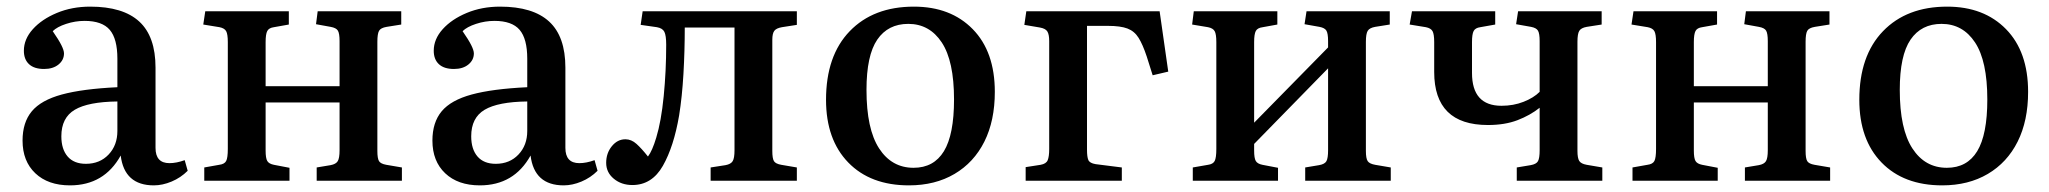

<svg xmlns="http://www.w3.org/2000/svg" viewBox="-20 -545 6180 579"><path d="M191 14Q125 14 86.5 -22.5Q48 -59 48 -121Q48 -176 76 -209.5Q104 -243 166.5 -260Q229 -277 334 -282V-368Q334 -428 311 -455Q288 -482 235 -482Q207 -482 179.5 -473Q152 -464 139 -451Q157 -425 165 -409Q173 -393 173 -384Q173 -364 156.5 -350.5Q140 -337 113 -337Q83 -337 67.5 -351.5Q52 -366 52 -392Q52 -427 79 -457Q106 -487 151.5 -506Q197 -525 252 -525Q351 -525 400 -480Q449 -435 449 -341V-99Q449 -53 491 -53Q512 -53 537 -62L546 -30Q525 -9 497.5 2.5Q470 14 444 14Q355 14 344 -76Q294 14 191 14ZM239 -51Q281 -51 307.5 -79Q334 -107 334 -150V-239Q246 -238 205.5 -214Q165 -190 165 -134Q165 -95 184 -73Q203 -51 239 -51Z M596 0V-40L641 -48Q657 -50 662 -59.5Q667 -69 667 -96V-418Q667 -442 662 -451Q657 -460 642 -463L593 -471L599 -511H851V-471L806 -463Q791 -461 786 -451.5Q781 -442 781 -418V-285H1004V-421Q1004 -444 999 -452.5Q994 -461 977 -464L933 -472L938 -511H1190V-471L1146 -464Q1128 -461 1123 -452Q1118 -443 1118 -419V-90Q1118 -67 1123 -59Q1128 -51 1145 -48L1192 -40V0H935V-40L977 -47Q993 -50 998.5 -59Q1004 -68 1004 -92V-236H781V-91Q781 -68 786 -59.5Q791 -51 806 -48L853 -39V0Z M1427 14Q1361 14 1322.5 -22.5Q1284 -59 1284 -121Q1284 -176 1312 -209.5Q1340 -243 1402.5 -260Q1465 -277 1570 -282V-368Q1570 -428 1547 -455Q1524 -482 1471 -482Q1443 -482 1415.5 -473Q1388 -464 1375 -451Q1393 -425 1401 -409Q1409 -393 1409 -384Q1409 -364 1392.5 -350.5Q1376 -337 1349 -337Q1319 -337 1303.5 -351.5Q1288 -366 1288 -392Q1288 -427 1315 -457Q1342 -487 1387.5 -506Q1433 -525 1488 -525Q1587 -525 1636 -480Q1685 -435 1685 -341V-99Q1685 -53 1727 -53Q1748 -53 1773 -62L1782 -30Q1761 -9 1733.5 2.5Q1706 14 1680 14Q1591 14 1580 -76Q1530 14 1427 14ZM1475 -51Q1517 -51 1543.5 -79Q1570 -107 1570 -150V-239Q1482 -238 1441.5 -214Q1401 -190 1401 -134Q1401 -95 1420 -73Q1439 -51 1475 -51Z M1887 13Q1854 13 1831 -6Q1808 -25 1808 -54Q1808 -83 1825 -104Q1842 -125 1866 -125Q1884 -125 1899.5 -111Q1915 -97 1934 -73Q1947 -90 1959 -130Q1974 -179 1981.5 -255Q1989 -331 1989 -410Q1989 -438 1983.5 -449Q1978 -460 1961 -463L1912 -470L1918 -511H2383V-470L2338 -463Q2321 -460 2315 -452Q2309 -444 2309 -425V-90Q2309 -67 2314 -59Q2319 -51 2336 -48L2383 -40V0H2123V-40L2168 -47Q2184 -50 2189.5 -59Q2195 -68 2195 -92V-462H2045Q2045 -391 2041 -322Q2037 -253 2028 -197Q2012 -103 1979 -45Q1946 13 1887 13Z M2721 14Q2605 14 2538 -55Q2471 -124 2471 -244Q2471 -377 2542.5 -451Q2614 -525 2736 -525Q2847 -525 2913.5 -457Q2980 -389 2980 -268Q2980 -181 2948.5 -118Q2917 -55 2858.5 -20.5Q2800 14 2721 14ZM2735 -39Q2796 -39 2826.5 -89Q2857 -139 2857 -245Q2857 -361 2820 -417Q2783 -473 2719 -473Q2658 -473 2625.5 -425.5Q2593 -378 2593 -274Q2593 -156 2631 -97.5Q2669 -39 2735 -39Z M3073 0V-41L3118 -48Q3135 -51 3139.5 -62Q3144 -73 3144 -96V-421Q3144 -441 3138.5 -450Q3133 -459 3116 -462L3069 -470L3075 -511H3477L3503 -329L3456 -318L3438 -375Q3426 -411 3413.5 -431Q3401 -451 3380 -459Q3359 -467 3321 -467H3258V-93Q3258 -72 3262 -62.5Q3266 -53 3284 -50L3363 -40V0Z M3577 0V-40L3623 -48Q3638 -50 3643 -59.5Q3648 -69 3648 -96V-418Q3648 -442 3643 -451Q3638 -460 3623 -463L3575 -471L3580 -511H3832V-471L3788 -463Q3772 -461 3767 -451.5Q3762 -442 3762 -418V-175L3985 -402V-421Q3985 -444 3980 -452.5Q3975 -461 3959 -464L3914 -472L3920 -511H4171V-471L4127 -464Q4110 -461 4104.5 -452Q4099 -443 4099 -419V-90Q4099 -67 4104.5 -59Q4110 -51 4127 -48L4174 -40V0H3916V-40L3958 -47Q3975 -50 3980 -59Q3985 -68 3985 -92V-339L3762 -111V-91Q3762 -68 3767 -59.5Q3772 -51 3787 -48L3834 -39V0Z M4554 0V-40L4596 -47Q4613 -50 4618 -59Q4623 -68 4623 -92V-220Q4594 -197 4556 -182.5Q4518 -168 4467 -168Q4305 -168 4305 -328V-418Q4305 -442 4300 -451Q4295 -460 4280 -463L4231 -471L4238 -511H4489V-471L4444 -463Q4429 -461 4424 -451.5Q4419 -442 4419 -418V-325Q4419 -226 4508 -226Q4544 -226 4574.5 -238Q4605 -250 4623 -268V-421Q4623 -444 4618 -452.5Q4613 -461 4597 -464L4552 -472L4558 -511H4810V-471L4765 -464Q4748 -461 4742.5 -452Q4737 -443 4737 -419V-90Q4737 -68 4742.5 -59.5Q4748 -51 4765 -48L4812 -40V0Z M4903 0V-40L4948 -48Q4964 -50 4969 -59.5Q4974 -69 4974 -96V-418Q4974 -442 4969 -451Q4964 -460 4949 -463L4900 -471L4906 -511H5158V-471L5113 -463Q5098 -461 5093 -451.5Q5088 -442 5088 -418V-285H5311V-421Q5311 -444 5306 -452.5Q5301 -461 5284 -464L5240 -472L5245 -511H5497V-471L5453 -464Q5435 -461 5430 -452Q5425 -443 5425 -419V-90Q5425 -67 5430 -59Q5435 -51 5452 -48L5499 -40V0H5242V-40L5284 -47Q5300 -50 5305.5 -59Q5311 -68 5311 -92V-236H5088V-91Q5088 -68 5093 -59.5Q5098 -51 5113 -48L5160 -39V0Z M5837 14Q5721 14 5654 -55Q5587 -124 5587 -244Q5587 -377 5658.5 -451Q5730 -525 5852 -525Q5963 -525 6029.5 -457Q6096 -389 6096 -268Q6096 -181 6064.5 -118Q6033 -55 5974.5 -20.5Q5916 14 5837 14ZM5851 -39Q5912 -39 5942.5 -89Q5973 -139 5973 -245Q5973 -361 5936 -417Q5899 -473 5835 -473Q5774 -473 5741.5 -425.5Q5709 -378 5709 -274Q5709 -156 5747 -97.5Q5785 -39 5851 -39Z"/></svg>

Font: Literata 36pt Medium
Style: Regular
Weight: 500
Designer: Latin by Veronika Burian and Jose Scaglione. Greek by Irene Vlachou. Cyrillic by Vera Evstafieva.
Foundry: TypeTogether
Version: Version 3.002